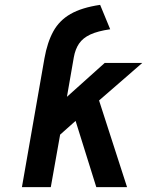

<svg xmlns="http://www.w3.org/2000/svg" viewBox="-20 -770 605 790"><path d="M70.2 0 162.9 -530Q174.7 -596 199.4 -641Q224.1 -685.9 270.2 -712.4Q316.4 -738.9 392 -750L433.4 -649.6Q382.5 -642.3 351.6 -628Q320.8 -613.6 305.2 -590.5Q289.6 -567.5 283.7 -534.2L255.4 -371.6L410.8 -511H565.4L387.6 -356.6L502.8 0H376.2L291 -272.6L227.4 -216L189 0Z"/></svg>

Font: Overpass
Style: Italic
Weight: 400
Italic angle: -10°
Designer: Delve Withrington, Dave Bailey, Thomas Jockin
Foundry: Delve Fonts LLC
Version: Version 4.000